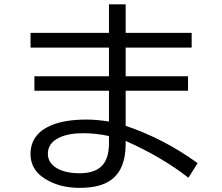

<svg xmlns="http://www.w3.org/2000/svg" viewBox="-20 -842 1040 899"><path d="M490.2 -821.8H568.4V-688H877.4V-619.1H568.4V-484.9H860.4V-417H568.4V-252.9Q748 -192.4 905.3 -78.1L862.3 -9.8Q736.3 -107.9 568.4 -182.1V-168Q568.4 -47.4 498 2Q447.8 37.6 353 37.6Q272.9 37.6 212.4 7.3Q123 -36.6 123 -120.6Q123 -212.9 216.8 -253.9Q281.7 -282.2 384.3 -282.2Q433.1 -282.2 490.2 -272.9V-417H141.1V-484.9H490.2V-619.1H123V-688H490.2ZM490.2 -205.1Q428.7 -218.3 370.1 -218.3Q300.8 -218.3 257.8 -197.8Q204.1 -172.4 204.1 -122.1Q204.1 -79.1 246.6 -54.2Q287.6 -30.8 353 -30.8Q434.6 -30.8 466.8 -77.1Q490.2 -110.8 490.2 -171.9Z"/></svg>

Font: BIZ UDGothic
Style: Regular
Weight: 400
Monospace: yes
Designer: TypeBank Co., Ltd.
Foundry: Morisawa Inc.
Version: Version 1.05